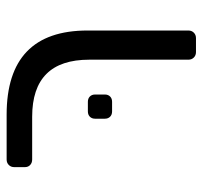

<svg xmlns="http://www.w3.org/2000/svg" viewBox="-36 -575 611 579"><g transform="rotate(-90 269.5 -285.5)"><path d="M379 -23V-322Q379 -494 207 -494H78Q68 -494 61.5 -500Q55 -506 55 -516V-548Q55 -558 61.5 -564.5Q68 -571 78 -571H213Q467 -571 467 -327V-23Q467 -13 460.5 -6.5Q454 0 444 0H402Q392 0 385.5 -6.5Q379 -13 379 -23ZM201 -275V-304Q201 -314 207 -320Q213 -326 223 -326H252Q262 -326 268 -320Q274 -314 274 -304V-275Q274 -265 268 -259Q262 -253 252 -253H223Q213 -253 207 -259Q201 -265 201 -275Z"/></g></svg>

Font: Contemporary
Style: Regular
Weight: 400
Designer: Victor Tran
Foundry: Victor Tran
Version: Version 1.100